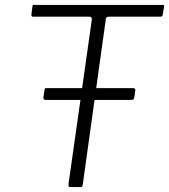

<svg xmlns="http://www.w3.org/2000/svg" viewBox="-20 -762 688 782"><path d="M527 -366Q526 -359 523 -357Q520 -355 512 -355H167Q160 -355 158 -358.5Q156 -362 157 -367L161 -395Q162 -400 163 -401.5Q164 -403 168 -403H523Q527 -403 529.5 -400.5Q532 -398 531 -393ZM112 -735Q113 -740 114 -741Q115 -742 120 -742H642Q647 -742 648 -740Q649 -738 648 -733L643 -703Q642 -699 640 -696.5Q638 -694 633 -694H424Q418 -694 415 -692Q412 -690 411 -684L317 -10Q316 -3 314 -1.5Q312 0 307 0H268Q262 0 260 -2.5Q258 -5 259 -12L354 -682Q355 -694 343 -694H115Q107 -694 108 -703Z"/></svg>

Font: Libre Franklin ExtraLight
Style: Italic
Weight: 250
Italic angle: -8°
Designer: Pablo Impallari, Rodrigo Fuenzalida, Nhung Nguyen
Foundry: Impallari Type
Version: Version 3.000